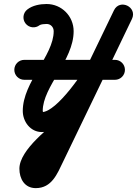

<svg xmlns="http://www.w3.org/2000/svg" viewBox="-20 -618 694 972"><path d="M103 -214C256 -214 409 -214 562 -214C589.9 -214 612.5 -236.6 612.5 -264.5C612.5 -292.4 589.9 -315 562 -315C409 -315 256 -315 103 -315C75.1 -315 52.5 -292.4 52.5 -264.5C52.5 -236.6 75.1 -214 103 -214ZM180.5 -490.5C186.7 -495.3 206.9 -496.7 215.9 -496.7C236.7 -496.7 251.8 -480.6 251.8 -460C251.8 -335.4 95.3 -203.9 95.3 -56.4C95.3 -1.9 134.2 50.5 192 50.5C326.6 50.5 479.2 -170.8 531.6 -279.9C570.4 -360.6 609.2 -441.3 647.9 -521.9C662.5 -552.2 647 -578.3 624.3 -589.3C601.6 -600.2 571.5 -596 556.9 -565.7C440.6 -324.6 324.4 -83.5 208.1 157.6C199.1 176.3 179.2 233.3 161.1 233.4C161.1 233.4 161.2 233.4 161.2 233.4C161.2 233.4 161.2 233.4 161.2 233.4C157.9 233.4 167.9 234.7 170.8 236.4C175.2 239 180.4 249.4 179.7 244C179.3 241.3 179.2 238.6 179.2 236C179.2 200.8 335.5 71.2 368.8 44.3C390.4 26.7 393.8 -5.1 376.3 -26.8C358.7 -48.4 326.9 -51.8 305.2 -34.3C236.1 21.7 78.2 139.3 78.2 236C78.2 286.8 104.2 334.4 161.2 334.4C161.2 334.4 161.2 334.4 161.3 334.4C161.3 334.4 161.3 334.4 161.3 334.4C242.1 334.2 269.8 262.1 299 201.5C415.3 -39.6 531.6 -280.7 647.9 -521.8C662.5 -552.1 647 -578.3 624.3 -589.2C601.5 -600.2 571.5 -596 556.9 -565.7C518.1 -485 479.4 -404.3 440.6 -323.7C410 -260 267.2 -50.5 192 -50.5C191.2 -50.5 192.5 -50.6 194 -50.3C195.4 -50 196.6 -49.5 197.8 -48.7C199.3 -47.7 196.3 -53.7 196.3 -56.4C196.3 -180.3 352.8 -312.1 352.8 -460C352.8 -536 292.3 -597.7 215.9 -597.7C182.7 -597.7 144.6 -590.8 118 -569.7C96.1 -552.5 92.3 -520.7 109.6 -498.8C126.9 -476.9 158.6 -473.2 180.5 -490.5Z"/></svg>

Font: FRB American Cursive Guidelines Ultra
Style: Bold Italic
Weight: 1000
Italic angle: -25°
Version: Version 2.0;Modular Font Editor K font №1